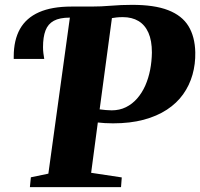

<svg xmlns="http://www.w3.org/2000/svg" viewBox="-20 -770 824 790"><path d="M103 0 107 -40.5 179 -55.5 267.5 -697.5 258.5 -717 273.5 -743H355Q396.5 -743 437.2 -746.5Q478 -750 521.5 -750Q614.5 -750.5 671.8 -728.2Q729 -706 755.5 -662.5Q782 -619 783.5 -555Q784.5 -506.5 772 -462.5Q759.5 -418.5 733.5 -382Q707.5 -345.5 666.8 -318.8Q626 -292 570.8 -277.2Q515.5 -262.5 445 -262.5Q429 -262.5 411.2 -263.5Q393.5 -264.5 382.5 -266L355 -59L481 -40L478 0ZM439.5 -316Q472 -316 498.2 -329Q524.5 -342 544.5 -365Q564.5 -388 577.8 -418Q591 -448 597.8 -482.8Q604.5 -517.5 605 -554Q605 -603 590.8 -635.2Q576.5 -667.5 549.8 -683.5Q523 -699.5 485.5 -699.5Q470 -699.5 459.2 -698.2Q448.5 -697 440.5 -695.5L390 -320Q403 -318.5 415.5 -317.2Q428 -316 439.5 -316ZM36.5 -527.5Q36.5 -530.5 36.5 -533Q36.5 -535.5 36.5 -537.5Q36.5 -605 62.2 -650.8Q88 -696.5 140.8 -719.8Q193.5 -743 273.5 -743L267 -697.5Q225.5 -697.5 201.5 -684.5Q177.5 -671.5 167.2 -644.5Q157 -617.5 157 -576Q157 -563.5 158.5 -551.2Q160 -539 162 -527.5Z"/></svg>

Font: Merriweather 60pt Black
Style: Italic
Weight: 900
Italic angle: -7.8°
Version: Version 2.101